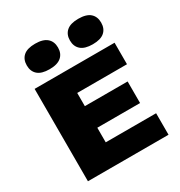

<svg xmlns="http://www.w3.org/2000/svg" viewBox="-188 -942 1004 1071"><g transform="rotate(-30 313.5 -406.0)"><path d="M66.5 0V-595H581.5V-456.5H261V-138.5H585.5V0ZM172 -232.5V-371.5H536.5V-232.5ZM472.5 -648Q421.5 -648 396.8 -669.8Q372 -691.5 372 -730Q372 -768.5 396.8 -790.2Q421.5 -812 472.5 -812Q524 -812 548.5 -790.2Q573 -768.5 573 -730Q573 -691.5 548.5 -669.8Q524 -648 472.5 -648ZM194.5 -648Q143 -648 118.5 -669.8Q94 -691.5 94 -730Q94 -768.5 118.5 -790.2Q143 -812 194.5 -812Q245.5 -812 270.2 -790.2Q295 -768.5 295 -730Q295 -691.5 270.2 -669.8Q245.5 -648 194.5 -648Z"/></g></svg>

Font: Encode Sans SC SemiExpanded ExtraBold
Style: Regular
Weight: 800
Width: 6
Designer: Multiple Designers
Foundry: Impallari Type
Version: Version 3.002